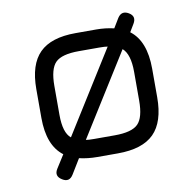

<svg xmlns="http://www.w3.org/2000/svg" viewBox="-71 -613 765 754"><g transform="rotate(-10 311.0 -235.5)"><path d="M118 62Q90 45 107 18L140 -34Q80 -79 80 -189V-304Q80 -402 126 -448Q172 -494 270 -494H352Q389 -494 423 -486L446 -524Q463 -550 490 -534Q517 -518 500 -490L482 -460Q542 -415 542 -304V-190Q542 -92 496 -46Q450 0 352 0H270Q232 0 198 -8L162 51Q145 79 118 62ZM152 -189Q152 -117 181 -94L385 -420Q375 -422 352 -422H270Q202 -422 177 -397Q152 -372 152 -304ZM270 -72H352Q420 -72 445 -97Q470 -122 470 -190V-304Q470 -375 441 -400L237 -74Q247 -72 270 -72Z"/></g></svg>

Font: Jura SemiBold
Style: Regular
Weight: 600
Designer: Daniel Johnson, Alexei Vanyashin
Foundry: Daniel Johnson
Version: Version 5.103